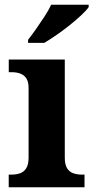

<svg xmlns="http://www.w3.org/2000/svg" viewBox="-20 -786 392 806"><path d="M16.6 0V-53H29Q49.3 -53 65.2 -59Q81.1 -64.9 90.5 -80.3Q100 -95.7 100 -124.1V-416.1Q100 -443.2 90.3 -457.4Q80.5 -471.7 64.6 -477.3Q48.7 -483 29 -483H16.8V-536H252V-123.9Q252 -95.8 261.3 -80.3Q270.5 -64.8 286.9 -58.9Q303.3 -53 323 -53H334.8V0ZM97.9 -619Q112.9 -638 131.2 -664Q149.5 -690 167.1 -717Q184.7 -744 194.7 -766H352.2V-756Q343.2 -743 322 -723Q300.8 -703 273.4 -681Q245.9 -659 217.7 -639.5Q189.5 -620 166 -606H97.9Z"/></svg>

Font: Noto Serif Hebrew
Style: Regular
Weight: 400
Designer: Monotype Design Team
Foundry: Monotype Imaging Inc.
Version: Version 2.003